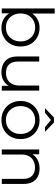

<svg xmlns="http://www.w3.org/2000/svg" viewBox="933 -1715 787 2693"><g transform="rotate(90 1326.5 -368.5)"><path d="M370 5Q301 5 246 -26.5Q191 -58 159 -118Q127 -178 127 -263Q127 -349 159.5 -408.5Q192 -468 247 -499Q302 -530 370 -530Q445 -530 504.5 -496.5Q564 -463 598 -403Q632 -343 632 -263Q632 -184 598 -123.5Q564 -63 504.5 -29Q445 5 370 5ZM99 0V-742H170V-370L160 -264L167 -158V0ZM365 -58Q421 -58 465 -83.5Q509 -109 535 -155.5Q561 -202 561 -263Q561 -325 535 -371Q509 -417 465 -442.5Q421 -468 365 -468Q309 -468 264.5 -442.5Q220 -417 194.5 -371Q169 -325 169 -263Q169 -202 194.5 -155.5Q220 -109 264.5 -83.5Q309 -58 365 -58Z M994 5Q927 5 877 -20Q827 -45 799.5 -95Q772 -145 772 -220V-525H843V-228Q843 -144 884.5 -101.5Q926 -59 1001 -59Q1056 -59 1096.5 -81.5Q1137 -104 1158.5 -147Q1180 -190 1180 -250V-525H1251V0H1183V-144L1194 -118Q1169 -60 1116.5 -27.5Q1064 5 994 5Z M1663 5Q1587 5 1526.5 -29.5Q1466 -64 1431 -124.5Q1396 -185 1396 -263Q1396 -342 1431 -402Q1466 -462 1526 -496Q1586 -530 1663 -530Q1741 -530 1801.5 -496Q1862 -462 1896.5 -402Q1931 -342 1931 -263Q1931 -185 1896.5 -124.5Q1862 -64 1801 -29.5Q1740 5 1663 5ZM1663 -58Q1720 -58 1764 -83.5Q1808 -109 1833.5 -155.5Q1859 -202 1859 -263Q1859 -325 1833.5 -371Q1808 -417 1764 -442.5Q1720 -468 1664 -468Q1608 -468 1564 -442.5Q1520 -417 1494 -371Q1468 -325 1468 -263Q1468 -202 1494 -155.5Q1520 -109 1564 -83.5Q1608 -58 1663 -58ZM1498 -607 1627 -731H1699L1828 -607H1762L1635 -713H1691L1564 -607Z M2076 0V-525H2144V-381L2133 -408Q2158 -465 2213 -497.5Q2268 -530 2344 -530Q2408 -530 2456.5 -505.5Q2505 -481 2532.5 -431Q2560 -381 2560 -305V0H2489V-298Q2489 -381 2447.5 -423.5Q2406 -466 2331 -466Q2275 -466 2233.5 -443.5Q2192 -421 2169.5 -378.5Q2147 -336 2147 -276V0Z"/></g></svg>

Font: Montserrat Thin
Style: Regular
Weight: 400
Version: Version 9.000